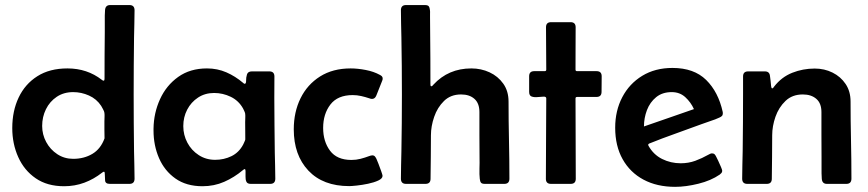

<svg xmlns="http://www.w3.org/2000/svg" viewBox="-20 -724 3419 756"><path d="M232.4 9.3Q166 9.3 120.6 -22Q75.2 -53.2 51.8 -105.5Q28.3 -157.7 28.3 -219.7Q28.3 -287.1 53.5 -340.1Q78.6 -393.1 127 -423.8Q175.3 -454.6 245.6 -454.6Q323.2 -454.6 380.9 -409.7Q385.3 -406.2 387.7 -406.2Q390.6 -406.2 391.1 -409.7Q391.6 -413.1 391.6 -414.6Q391.6 -460.4 391.8 -505.9Q392.1 -551.3 392.6 -597.2Q393.1 -618.7 392.6 -640.9Q392.1 -663.1 393.6 -684.1Q395 -704.1 413.6 -704.1H489.7Q509.8 -704.1 509.8 -683.6Q509.8 -656.7 509 -630.1Q508.3 -603.5 507.8 -576.7Q506.3 -464.8 506.3 -352.1Q506.3 -239.7 507.8 -127.4Q508.3 -100.6 509 -74Q509.8 -47.4 509.8 -20.5Q509.8 0 489.7 0H412.6Q394.5 0 393.8 -13.7Q393.1 -27.3 392.6 -40Q392.6 -41.5 392.1 -44.7Q391.6 -47.9 389.2 -47.9Q386.7 -47.9 382.3 -44.4Q349.6 -18.6 312 -4.6Q274.4 9.3 232.4 9.3ZM268.1 -98.6Q311 -98.6 343.8 -118.2Q376.5 -137.7 391.6 -179.2Q391.1 -196.3 391.1 -212.9Q391.1 -229.5 391.1 -246.1Q391.1 -253.9 391.6 -263.2Q392.1 -272.5 391.1 -279.8Q390.6 -285.2 385.7 -293.9Q380.9 -302.7 378.4 -307.1Q360.4 -334.5 330.3 -347.9Q300.3 -361.3 268.1 -361.3Q231 -361.3 203.4 -342.8Q175.8 -324.2 160.9 -293.9Q146 -263.7 146 -228Q146 -194.3 161.9 -164.8Q177.7 -135.3 205.6 -116.9Q233.4 -98.6 268.1 -98.6Z M777.3 9.3Q713.9 9.3 670.9 -21Q627.9 -51.3 606.2 -101.3Q584.5 -151.4 584.5 -210V-217.8Q585.4 -279.3 610.1 -333.5Q634.8 -387.7 681.6 -421.1Q728.5 -454.6 794.9 -454.6Q835.9 -454.6 871.3 -439.2Q906.7 -423.8 937.5 -397.5Q940.9 -394 943.4 -394Q949.2 -394 949 -406.2Q948.7 -418.5 952.4 -430.7Q956.1 -442.9 971.7 -442.9H1040.5Q1060.5 -442.9 1060.5 -422.9Q1060.5 -401.9 1060.3 -380.9Q1060.1 -359.9 1060.1 -338.9Q1060.1 -285.2 1060.8 -231Q1061.5 -176.8 1062 -123Q1062.5 -97.7 1063.2 -72Q1064 -46.4 1064 -20.5Q1064 0 1043.9 0H967.3Q954.1 0 950.2 -8.5Q946.3 -17.1 946.8 -28.8Q947.3 -40.5 946.8 -49.8Q946.8 -51.3 946.3 -54.7Q945.8 -58.1 943.4 -58.1Q941.4 -58.1 939.7 -56.6Q938 -55.2 936.5 -54.2Q902.3 -25.4 862.8 -8.1Q823.2 9.3 777.3 9.3ZM827.1 -94.7Q861.8 -94.7 891.4 -109.1Q920.9 -123.5 937.5 -154.8Q938.5 -156.7 942.1 -164.8Q945.8 -172.9 945.8 -174.8Q945.8 -191.9 945.6 -209Q945.3 -226.1 945.3 -242.7Q945.3 -250.5 945.8 -260Q946.3 -269.5 945.3 -276.9Q944.8 -280.3 941.7 -287.1Q938.5 -293.9 937 -296.9Q919.9 -327.6 888.7 -342.8Q857.4 -357.9 823.2 -357.9Q787.1 -357.9 759.8 -339.8Q732.4 -321.8 717 -292.2Q701.7 -262.7 701.7 -227.5Q701.7 -192.4 717.8 -162.1Q733.9 -131.8 762.5 -113.3Q791 -94.7 827.1 -94.7Z M1445.8 -112.3Q1452.6 -112.3 1456.3 -107.9Q1460 -103.5 1462.4 -98.1Q1464.4 -94.2 1470.2 -79.1Q1476.1 -64 1481.2 -49.3Q1486.3 -34.7 1486.3 -31.7Q1486.3 -21 1469.5 -13.2Q1452.6 -5.4 1429.2 -0.5Q1405.8 4.4 1384.8 6.6Q1363.8 8.8 1355 8.8Q1252 8.8 1194.3 -52.2Q1136.7 -113.3 1136.7 -214.8Q1136.7 -282.7 1163.3 -336.9Q1189.9 -391.1 1240.2 -422.9Q1290.5 -454.6 1360.8 -454.6Q1388.2 -454.6 1419.9 -448.5Q1451.7 -442.4 1475.6 -429.2Q1480.5 -426.8 1483.6 -423.6Q1486.8 -420.4 1486.8 -414.6Q1486.8 -409.7 1484.4 -404.8L1461.9 -348.1Q1456.5 -334.5 1444.8 -334.5Q1439.9 -334.5 1434.1 -336.9Q1418 -342.3 1401.9 -345.9Q1385.7 -349.6 1368.7 -349.6Q1309.6 -349.6 1281 -312.5Q1252.4 -275.4 1252.4 -220.2Q1252.4 -167 1279.5 -130.6Q1306.6 -94.2 1363.8 -94.2Q1382.3 -94.2 1399.4 -98.6Q1416.5 -103 1433.6 -109.4Q1436.5 -110.4 1439.5 -111.3Q1442.4 -112.3 1445.8 -112.3Z M1578.6 0Q1558.6 0 1558.6 -20.5Q1558.6 -47.4 1559.3 -74Q1560.1 -100.6 1560.5 -127.4Q1561.5 -183.6 1562 -239.7Q1562.5 -295.9 1562.5 -352.1Q1562.5 -408.2 1562 -464.4Q1561.5 -520.5 1560.5 -576.7Q1560.1 -603.5 1559.3 -630.1Q1558.6 -656.7 1558.6 -683.6Q1558.6 -704.1 1578.6 -704.1H1652.8Q1664.6 -704.1 1668.2 -699.2Q1671.9 -694.3 1672.9 -684.1Q1673.8 -677.7 1673.3 -670.4Q1672.9 -663.1 1673.3 -656.2L1673.8 -590.8Q1674.3 -542 1674.6 -492.9Q1674.8 -443.8 1674.8 -394.5Q1674.8 -393.6 1675 -388.9Q1675.3 -384.3 1678.2 -384.3Q1680.7 -384.3 1683.1 -386.7Q1685.5 -389.2 1686.5 -390.6Q1745.6 -454.6 1835.9 -454.6Q1874.5 -454.6 1907.7 -439.2Q1940.9 -423.8 1961.7 -394.5Q1982.4 -365.2 1982.4 -324.2Q1982.4 -248.5 1984.1 -172.4Q1985.8 -96.2 1985.8 -20.5Q1985.8 0 1965.8 0H1889.2Q1877.4 0 1873.8 -4.9Q1870.1 -9.8 1869.1 -20Q1867.2 -36.6 1867.9 -60.3Q1868.7 -84 1868.2 -101.6Q1867.7 -147 1867.7 -192.1Q1867.7 -237.3 1867.7 -282.7Q1867.7 -317.4 1848.1 -334.7Q1828.6 -352.1 1795.4 -352.1Q1754.4 -352.1 1728.3 -326.4Q1702.1 -300.8 1689.5 -263.7Q1676.8 -226.6 1676.8 -191.4Q1676.8 -148.4 1676.3 -105.7Q1675.8 -63 1675.3 -20Q1675.3 0 1655.3 0Z M2130.9 -449.7Q2130.9 -491.7 2130.4 -533.4Q2129.9 -575.2 2129.9 -616.7Q2129.9 -636.7 2149.9 -636.7H2226.6Q2246.6 -636.7 2246.6 -616.7Q2246.6 -575.2 2246.3 -533.4Q2246.1 -491.7 2246.1 -449.7Q2246.1 -443.8 2252.4 -443.8H2329.1Q2349.1 -443.8 2349.1 -423.8Q2349.1 -408.7 2348.9 -393.3Q2348.6 -377.9 2348.6 -362.3Q2348.6 -342.3 2328.6 -342.3H2252.4Q2246.1 -342.3 2246.1 -336.4Q2246.1 -257.3 2246.6 -178.2Q2247.1 -99.1 2247.1 -20Q2247.1 0 2227.1 0H2149.4Q2129.4 0 2129.4 -20Q2129.4 -99.1 2130.1 -178.2Q2130.9 -257.3 2130.9 -336.4Q2130.9 -343.8 2120.6 -343.5Q2110.4 -343.3 2097.2 -341.8Q2084 -340.3 2073.7 -343.8Q2063.5 -347.2 2063.5 -362.3V-423.8Q2063.5 -443.8 2083.5 -443.8H2124.5Q2130.9 -443.8 2130.9 -449.7Z M2638.2 11.7Q2566.9 11.7 2513.9 -16.6Q2460.9 -44.9 2431.6 -97.2Q2402.3 -149.4 2402.3 -221.2Q2402.3 -288.1 2430.2 -341.3Q2458 -394.5 2508.8 -425.5Q2559.6 -456.5 2627.9 -456.5Q2712.4 -456.5 2760.5 -409.2Q2808.6 -361.8 2825.7 -283.2Q2826.2 -281.7 2826.2 -278.3Q2826.2 -271 2822.5 -267.3Q2818.8 -263.7 2813 -261.2Q2796.4 -253.4 2777.8 -247.6Q2759.3 -241.7 2741.7 -234.9Q2690.4 -215.8 2638.7 -197.5Q2586.9 -179.2 2536.1 -158.7Q2532.2 -156.7 2532.2 -153.8Q2532.2 -152.3 2533.2 -150.4Q2552.7 -115.2 2586.9 -98.1Q2621.1 -81.1 2660.2 -81.1Q2690.9 -81.1 2717.5 -90.8Q2744.1 -100.6 2770 -115.2Q2773.4 -117.2 2776.9 -118.7Q2780.3 -120.1 2783.7 -120.1Q2790.5 -120.1 2794.2 -116Q2797.9 -111.8 2800.3 -106.4Q2802.2 -103 2807.9 -91.1Q2813.5 -79.1 2818.6 -67.1Q2823.7 -55.2 2823.7 -51.8Q2823.7 -46.4 2820.8 -43Q2817.9 -39.6 2814 -36.6Q2779.3 -12.7 2729.7 -0.5Q2680.2 11.7 2638.2 11.7ZM2515.6 -226.1Q2564.9 -243.2 2614.3 -260.3Q2663.6 -277.3 2712.4 -294.4Q2700.2 -321.3 2678.5 -341.3Q2656.7 -361.3 2625 -361.3Q2587.9 -361.3 2563.5 -341.3Q2539.1 -321.3 2527.3 -290.3Q2515.6 -259.3 2515.6 -226.1Z M2991.7 -442.9Q3009.8 -442.9 3011.7 -425.3Q3013.2 -415.5 3014.2 -405.8Q3015.1 -396 3016.1 -386.2Q3016.1 -385.3 3017.1 -380.6Q3018.1 -376 3020.5 -376Q3022.9 -376 3025.1 -378.9Q3027.3 -381.8 3028.3 -383.3Q3057.6 -420.9 3099.6 -437.5Q3141.6 -454.1 3188 -454.1Q3226.1 -454.1 3258.1 -438.2Q3290 -422.4 3309.6 -393.3Q3329.1 -364.3 3329.1 -324.2Q3329.1 -248.5 3330.8 -172.4Q3332.5 -96.2 3332.5 -20.5Q3332.5 0 3312.5 0H3235.8Q3217.3 0 3215.8 -20Q3214.4 -41 3214.8 -62.3Q3215.3 -83.5 3214.8 -104.5Q3214.4 -149.4 3214.4 -193.8Q3214.4 -238.3 3214.4 -282.7Q3214.4 -317.4 3194.3 -334.7Q3174.3 -352.1 3141.1 -352.1Q3099.6 -352.1 3073 -326.7Q3046.4 -301.3 3033.4 -264.2Q3020.5 -227.1 3020.5 -191.4Q3020.5 -148.4 3020 -105.7Q3019.5 -63 3019 -20Q3019 0 2999 0H2922.4Q2902.3 0 2902.3 -20.5Q2902.3 -47.9 2903.1 -75Q2903.8 -102.1 2904.3 -128.9Q2905.8 -243.2 2905.8 -357.4V-422.9Q2905.8 -442.9 2925.8 -442.9Z"/></svg>

Font: Belanosima
Style: Regular
Weight: 400
Designer: The DocRepair Project, Santiago Orozco
Foundry: Google
Version: Version 2.000